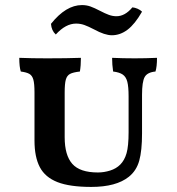

<svg xmlns="http://www.w3.org/2000/svg" viewBox="-20 -730 697 757"><path d="M116 -176V-366Q116 -400 111.5 -416Q107 -432 96 -438.5Q85 -445 62 -448Q56 -466 56 -502Q104 -500 166 -500Q245 -500 299 -502Q299 -471 295 -448Q268 -445 256 -438.5Q244 -432 239.5 -416Q235 -400 235 -366V-189Q235 -118 265 -84Q295 -50 366 -50Q390 -50 414 -57.5Q438 -65 454 -81Q471 -98 479 -126Q487 -154 487 -209V-350Q487 -388 482 -407.5Q477 -427 464 -436Q451 -445 426 -448Q422 -475 422 -502Q464 -500 511 -500Q553 -500 599 -502Q599 -467 593 -448Q561 -445 550.5 -426.5Q540 -408 540 -356V-204Q540 -136 529 -96.5Q518 -57 488 -33Q438 7 340 7Q255 7 206.5 -12Q158 -31 137 -71Q116 -111 116 -176ZM351 -614Q328 -626 312.5 -631.5Q297 -637 280 -637Q239 -637 200 -594Q183 -609 181 -636Q240 -710 303 -710Q321 -710 336.5 -704.5Q352 -699 375 -687Q394 -677 409 -671.5Q424 -666 439 -666Q473 -666 502 -701Q512 -700 522.5 -695.5Q533 -691 540 -684Q512 -635 483 -613Q454 -591 421 -591Q393 -591 351 -614Z"/></svg>

Font: Vollkorn SC SemiBold
Style: Regular
Weight: 600
Designer: Friedrich Althausen
Foundry: Friedrich Althausen
Version: Version 4.015